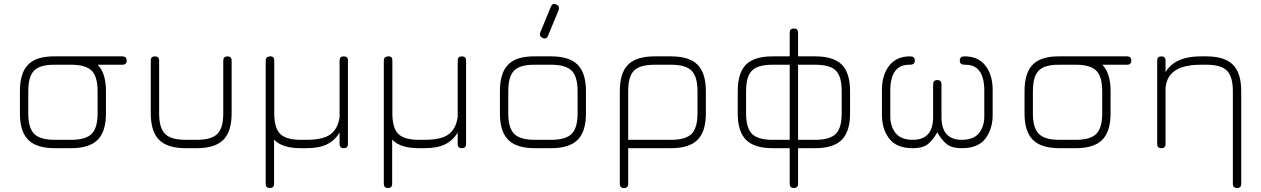

<svg xmlns="http://www.w3.org/2000/svg" viewBox="-20 -744 6333 964"><path d="M301 -419Q280 -419 280 -440Q280 -461 301 -461H595Q616 -461 616 -440Q616 -419 595 -419ZM255 0Q163.5 0 121.8 -41.8Q80 -83.5 80 -174V-286Q80 -378.5 121.8 -420.2Q163.5 -462 255 -461H337Q428.5 -461 470.2 -419.2Q512 -377.5 512 -286V-175Q512 -83.5 470.2 -41.8Q428.5 0 337 0ZM122 -174Q122 -101.5 151.8 -71.8Q181.5 -42 255 -42H337Q410.5 -42 440.2 -71.8Q470 -101.5 470 -175V-286Q470 -359.5 440.2 -389.2Q410.5 -419 337 -419H255Q206 -419.5 176.8 -406.8Q147.5 -394 134.8 -364.8Q122 -335.5 122 -286Z M737 -175V-440Q737 -461 758 -461Q779 -461 779 -440V-175Q779 -101.5 808.8 -71.8Q838.5 -42 912 -42H968Q1041.5 -42 1071.2 -71.8Q1101 -101.5 1101 -175V-440Q1101 -461 1122 -461Q1143 -461 1143 -440V-175Q1143 -83.5 1101.2 -41.8Q1059.5 0 968 0H912Q820.5 0 778.8 -41.8Q737 -83.5 737 -175Z M1314 179V-440Q1314 -459.5 1336 -461Q1357 -462.5 1357 -440V-175Q1357 -101.5 1386.8 -71.8Q1416.5 -42 1490 -42H1518Q1604.5 -42 1641 -70.8Q1677.5 -99.5 1685 -157V-440Q1685 -461 1706 -461Q1727 -461 1727 -440V-21Q1727 0 1706 0Q1685 0 1685 -21V-79Q1662.5 -40 1623 -20Q1583.5 0 1518 0H1490Q1396 0 1356 -43V179Q1356 200 1335 200Q1314 200 1314 179Z M1907 179V-440Q1907 -459.5 1929 -461Q1950 -462.5 1950 -440V-175Q1950 -101.5 1979.8 -71.8Q2009.5 -42 2083 -42H2111Q2197.5 -42 2234 -70.8Q2270.5 -99.5 2278 -157V-440Q2278 -461 2299 -461Q2320 -461 2320 -440V-21Q2320 0 2299 0Q2278 0 2278 -21V-79Q2255.5 -40 2216 -20Q2176.5 0 2111 0H2083Q1989 0 1949 -43V179Q1949 200 1928 200Q1907 200 1907 179Z M2704.5 -553.5Q2686 -561.5 2692.5 -581L2745.5 -709.5Q2753.5 -730.5 2773 -721.5Q2791.5 -713.5 2785 -694L2732 -565.5Q2724 -544.5 2704.5 -553.5ZM2665 0Q2573.5 0 2531.8 -41.8Q2490 -83.5 2490 -174V-286Q2490 -378.5 2531.8 -420.2Q2573.5 -462 2665 -461H2747Q2838.5 -461 2880.2 -419.2Q2922 -377.5 2922 -286V-175Q2922 -83.5 2880.2 -41.8Q2838.5 0 2747 0ZM2532 -174Q2532 -101.5 2561.8 -71.8Q2591.5 -42 2665 -42H2747Q2820.5 -42 2850.2 -71.8Q2880 -101.5 2880 -175V-286Q2880 -359.5 2850.2 -389.2Q2820.5 -419 2747 -419H2665Q2616 -419.5 2586.8 -406.8Q2557.5 -394 2544.8 -364.8Q2532 -335.5 2532 -286Z M3092 179V-286Q3092 -378.5 3133.8 -419.8Q3175.5 -461 3267 -461H3349Q3440.5 -461 3482.2 -419.2Q3524 -377.5 3524 -286V-175Q3524 -83.5 3482.2 -41.8Q3440.5 0 3349 0H3134V179Q3134 200 3113 200Q3092 200 3092 179ZM3134 -42H3349Q3422.5 -42 3452.2 -71.8Q3482 -101.5 3482 -175V-286Q3482 -359.5 3452.2 -389.2Q3422.5 -419 3349 -419H3267Q3218 -419 3188.8 -406.5Q3159.5 -394 3146.8 -364.8Q3134 -335.5 3134 -286Z M3684 -174V-286Q3684 -378.5 3725.8 -419.8Q3767.5 -461 3859 -461H3945V-580Q3945 -601 3966 -601Q3976.5 -601 3981.8 -595.8Q3987 -590.5 3987 -580V-461H4073Q4164.5 -461 4206.2 -419.8Q4248 -378.5 4248 -286V-174Q4248 -83.5 4206.2 -41.8Q4164.5 0 4073 0H3987V179Q3987 200 3966 200Q3945 200 3945 179V0H3859Q3767.5 0 3725.8 -41.8Q3684 -83.5 3684 -174ZM3726 -174Q3726 -101.5 3755.8 -71.8Q3785.5 -42 3859 -42H3945V-419H3859Q3810 -419 3780.8 -406.5Q3751.5 -394 3738.8 -364.8Q3726 -335.5 3726 -286ZM3987 -42H4073Q4146.5 -42 4176.2 -71.8Q4206 -101.5 4206 -174V-286Q4206 -335.5 4193.2 -364.8Q4180.5 -394 4151.2 -406.5Q4122 -419 4073 -419H3987Z M4408 -167V-293Q4408 -367.5 4444.5 -414.2Q4481 -461 4549 -461Q4562 -461 4567.5 -455.8Q4573 -450.5 4573 -440Q4573 -429.5 4567.2 -424.2Q4561.5 -419 4545 -419Q4509 -419 4488.2 -401.8Q4467.5 -384.5 4458.8 -355.8Q4450 -327 4450 -293V-160Q4450 -109 4477 -75.5Q4504 -42 4563 -42Q4665 -42 4665 -156V-320Q4665 -342 4686 -342Q4707 -342 4707 -320V-156Q4707 -42 4809 -42Q4868.5 -42 4895.2 -75.5Q4922 -109 4922 -160V-293Q4922 -327 4913.2 -355.8Q4904.5 -384.5 4883.8 -401.8Q4863 -419 4827 -419Q4810.5 -419 4804.8 -424.2Q4799 -429.5 4799 -440Q4799 -450.5 4804.8 -455.8Q4810.5 -461 4823 -461Q4891.5 -461 4927.8 -414.2Q4964 -367.5 4964 -293V-167Q4964 -96 4927.5 -48Q4891 0 4809 0Q4755 0 4728.8 -24.2Q4702.5 -48.5 4686 -80Q4669.5 -48.5 4643.2 -24.2Q4617 0 4563 0Q4481.5 0 4444.8 -48Q4408 -96 4408 -167Z M5345 -419Q5324 -419 5324 -440Q5324 -461 5345 -461H5639Q5660 -461 5660 -440Q5660 -419 5639 -419ZM5299 0Q5207.5 0 5165.8 -41.8Q5124 -83.5 5124 -174V-286Q5124 -378.5 5165.8 -420.2Q5207.5 -462 5299 -461H5381Q5472.5 -461 5514.2 -419.2Q5556 -377.5 5556 -286V-175Q5556 -83.5 5514.2 -41.8Q5472.5 0 5381 0ZM5166 -174Q5166 -101.5 5195.8 -71.8Q5225.5 -42 5299 -42H5381Q5454.5 -42 5484.2 -71.8Q5514 -101.5 5514 -175V-286Q5514 -359.5 5484.2 -389.2Q5454.5 -419 5381 -419H5299Q5250 -419.5 5220.8 -406.8Q5191.5 -394 5178.8 -364.8Q5166 -335.5 5166 -286Z M6212 179Q6212 200 6191 200Q6170 200 6170 179V-286Q6170 -359.5 6140.2 -389.2Q6110.5 -419 6037 -419H6009Q5954.5 -419 5917 -407Q5879.5 -395 5858.5 -370.8Q5837.5 -346.5 5833 -310Q5831.5 -290 5812 -290Q5811 -290 5811 -312Q5818 -385 5868.5 -423Q5919 -461 6009 -461H6037Q6128.5 -461 6170.2 -419.2Q6212 -377.5 6212 -286ZM5832 -21Q5832 0 5811 0Q5790 0 5790 -21V-440Q5790 -461 5811 -461Q5832 -461 5832 -440Z"/></svg>

Font: Jura Light Light
Style: Regular
Weight: 300
Version: Version 5.106